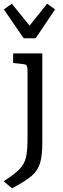

<svg xmlns="http://www.w3.org/2000/svg" viewBox="-30 -769 340 1039"><path d="M-10 212Q50 173 76 146Q102 119 110.5 83Q119 47 119 -25V-384Q119 -406 114.5 -413.5Q110 -421 96 -422L41 -428V-480H199V0Q199 74 186.5 114.5Q174 155 140.5 183.5Q107 212 35 250ZM268 -718 163 -562H98L-9 -718L34 -749L130 -630L225 -749Z"/></svg>

Font: Enriqueta
Style: Regular
Weight: 400
Designer: Viviana Monsalve, Gustavo Ibarra
Foundry: 72Puntos
Version: Version 2.000